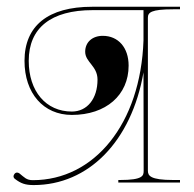

<svg xmlns="http://www.w3.org/2000/svg" viewBox="-20 -540 575 568"><path d="M192.5 -210C116 -210 65 -270 65 -360C65 -457.5 131 -510 254 -510H404.5V-420.5C396 -173 258.5 -7 77 -7C58 -7 52 -15.5 37.5 -27C35.5 -28.5 32.5 -29.5 30.5 -29.5C27.5 -29.5 24.5 -28 22.5 -25C21 -23 20 -20.5 20 -18.5C20 -15.5 21.5 -12.5 24.5 -10.5C41.5 2.5 54.5 7.5 79.5 7.5C241.5 7.5 369 -121.5 404.5 -326L405 -35C405 -20.5 403.5 -7.5 335 -7.5H330V0H512.5V-7.5H492.5C424 -7.5 417.5 -20.5 417.5 -35V-487.5C417.5 -503 426.5 -512.5 492.5 -512.5H512.5V-520H252.5C122.5 -520 52.5 -464 52.5 -360C52.5 -264 108.5 -200 192.5 -200C293.5 -200 360.5 -258.5 360.5 -346C360.5 -399 330 -434 284 -434C253 -434 232 -415 232 -387C232 -356 268.5 -345 268.5 -304.5C268.5 -248 238 -210 192.5 -210Z"/></svg>

Font: ZnikomitNo24
Style: Regular
Weight: 500
Designer: gluk
Foundry: gluk
Version: Version 0.55